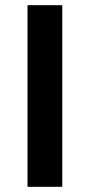

<svg xmlns="http://www.w3.org/2000/svg" viewBox="-20 -720 346 740"><path d="M86 -700H220V0H86Z"/></svg>

Font: Montserrat arm2 Medium
Style: Regular
Weight: 500
Designer: Julieta Ulanovsky
Foundry: Julieta Ulanovsky
Version: Version 6.000